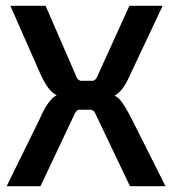

<svg xmlns="http://www.w3.org/2000/svg" viewBox="-20 -640 592 660"><path d="M312.5 -373Q305.7 -362.3 298.8 -362.3H257.8Q248 -364.3 244.1 -373L136.7 -620.1H15.6L113.3 -398.4Q140.6 -334 167 -317.4Q170.9 -314.5 174.8 -312.5Q150.4 -300.8 126 -252Q122.1 -243.2 114.3 -226.6L2.9 0H119.1L238.3 -252Q245.1 -262.7 252 -262.7H293Q302.7 -260.7 306.6 -252L426.8 0H548.8L435.5 -225.6Q405.3 -286.1 387.7 -301.8Q380.9 -307.6 374 -311.5Q398.4 -323.2 420.9 -369.1Q424.8 -377.9 434.6 -398.4L539.1 -620.1H424.8Z"/></svg>

Font: Gemunu Libre
Style: Bold
Weight: 700
Designer: Pushpananda Ekanayake, Sol Matas, Kosala Senevirathne
Foundry: Mooniak
Version: Version 1.001